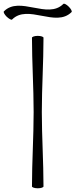

<svg xmlns="http://www.w3.org/2000/svg" viewBox="-92 -1003 406 1033"><path d="M-27 -898C58 -983 208 -853 293 -938C297 -942 290 -955 278 -967C266 -979 253 -986 249 -982C164 -897 14 -1027 -71 -942C-75 -938 -68 -925 -56 -913C-43 -901 -30 -894 -27 -898ZM80 -800C80 -667 89 -533 89 -400C89 -267 80 -133 80 0C80 5 94 10 111 10C129 10 142 5 142 0C142 -133 133 -267 133 -400C133 -533 142 -667 142 -800C142 -805 129 -810 111 -810C94 -810 80 -805 80 -800Z"/></svg>

Font: Nupuram ExtraLight
Style: Regular
Weight: 200
Designer: Santhosh Thottingal (santhosh.thottingal@gmail.com)
Foundry: SMC
Version: Version 1.000